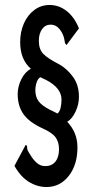

<svg xmlns="http://www.w3.org/2000/svg" viewBox="-20 -695 390 771"><path d="M167 56Q129 56 95.5 35Q62 14 38 -29L83 -113Q90 -111 89 -102Q88 -93 102 -73Q112 -55 127 -41.5Q142 -28 162 -28Q188 -28 202.5 -46Q217 -64 217 -96Q217 -124 203.5 -143Q190 -162 152 -179Q97 -204 74 -237Q51 -270 51 -317Q51 -347 65.5 -376.5Q80 -406 104 -419Q61 -456 61 -526Q61 -567 76 -601Q91 -635 118 -655Q145 -675 179 -675Q217 -675 248 -650.5Q279 -626 297 -581L247 -514Q244 -517 242 -520.5Q240 -524 239 -534Q235 -558 220 -577Q205 -596 183 -596Q162 -596 149 -578Q136 -560 136 -531Q136 -497 154 -478.5Q172 -460 219 -436Q249 -419 273 -386.5Q297 -354 297 -306Q297 -276 283.5 -247Q270 -218 250 -206Q270 -185 280.5 -159.5Q291 -134 291 -103Q291 -33 256 11.5Q221 56 167 56ZM211 -239Q220 -247 223.5 -262.5Q227 -278 227 -295Q227 -342 165 -374L142 -385Q132 -379 127 -364Q122 -349 122 -332Q122 -306 135 -288.5Q148 -271 179 -255Q188 -251 195.5 -247Q203 -243 211 -239Z"/></svg>

Font: Inconsolata ExtraCondensed SemiBold
Style: Regular
Weight: 600
Width: 2
Monospace: yes
Designer: Raph Levien, Cyreal, Brenton Simpson
Foundry: Raph Levien, Cyreal, Google
Version: Version 3.001; ttfautohint (v1.8.2.53-6de2)